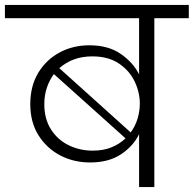

<svg xmlns="http://www.w3.org/2000/svg" viewBox="-49 -760 787 780"><path d="M516 0V-215Q493 -167 443 -133.5Q393 -100 317 -100Q250 -100 195 -129Q140 -158 107 -211Q74 -264 74 -337Q74 -410 106 -463.5Q138 -517 192.5 -546.5Q247 -576 314 -576Q391 -576 441.5 -541Q492 -506 516 -458V-686H-29V-740H718V-686H578V0ZM326 -531Q246 -531 192 -483L482 -222Q501 -248 510 -278.5Q519 -309 519 -339Q519 -385 498 -429Q477 -473 434 -502Q391 -531 326 -531ZM328 -148Q371 -148 404 -161.5Q437 -175 461 -198L170 -459Q152 -435 141.5 -404Q131 -373 131 -337Q131 -277 158 -234.5Q185 -192 230 -170Q275 -148 328 -148Z"/></svg>

Font: Poppins Light
Style: Regular
Weight: 300
Designer: Ninad Kale (Devanagari), Jonny Pinhorn (Latin)
Version: Version 5.002